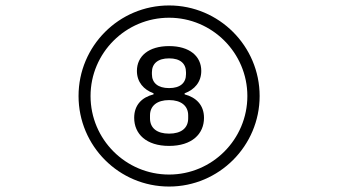

<svg xmlns="http://www.w3.org/2000/svg" viewBox="-20 -652 1240 704"><path d="M312 -300C312 -458 441 -587 600 -587C758 -587 887 -458 887 -300C887 -141 758 -12 600 -12C441 -12 312 -141 312 -300ZM600 -329C559 -329 537 -348 537 -380V-387C537 -419 559 -438 600 -438C641 -438 662 -419 662 -387V-380C662 -348 641 -329 600 -329ZM600 -162C556 -162 530 -182 530 -218V-229C530 -264 556 -285 600 -285C644 -285 670 -264 670 -229V-218C670 -182 644 -162 600 -162ZM268 -300C268 -117 416 32 600 32C783 32 932 -117 932 -300C932 -483 783 -632 600 -632C416 -632 268 -483 268 -300ZM600 -117C684 -117 728 -161 728 -220C728 -267 699 -295 657 -306V-310C693 -323 718 -351 718 -392C718 -446 675 -483 600 -483C525 -483 482 -446 482 -392C482 -351 507 -323 543 -310V-306C500 -295 472 -267 472 -220C472 -161 516 -117 600 -117Z"/></svg>

Font: CryptoKit 1.4
Style: Regular
Weight: 400
Monospace: yes
Designer: Oceane Juvin
Foundry: http://www.head-geneve.ch
Version: Version 1.000